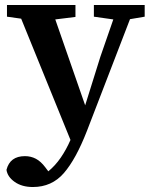

<svg xmlns="http://www.w3.org/2000/svg" viewBox="-20 -510 609 771"><path d="M357 -443V-490H561V-443L502 -433L329 16Q285 129 236.5 185Q188 241 112 241Q68 241 39 220.5Q10 200 6 172Q20 117 80 117Q104 117 124 127.5Q144 138 162 162L174 178Q202 155 224 123Q246 91 263 52L65 -435L8 -443V-490H283V-442L202 -432L322 -87L383 -282L435 -432Z"/></svg>

Font: Source Serif 4 SmText Semibold
Style: Regular
Weight: 600
Designer: Frank Grießhammer
Foundry: Adobe
Version: Version 4.005;hotconv 1.1.0;makeotfexe 2.6.0